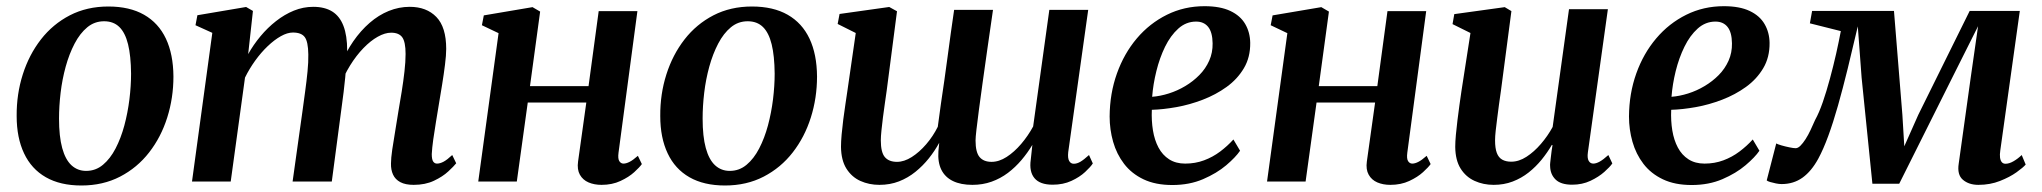

<svg xmlns="http://www.w3.org/2000/svg" viewBox="-20 -572 6436 605"><path d="M321.5 -551.5Q388.5 -551.5 434 -525.5Q479.5 -499.5 502.8 -450.2Q526 -401 526.5 -331Q526.5 -263.5 507 -201.8Q487.5 -140 450 -91.8Q412.5 -43.5 358.5 -15.5Q304.5 12.5 236.5 12.5Q170 12.5 124.5 -13.5Q79 -39.5 55.8 -88.8Q32.5 -138 32.5 -206.5Q32 -275.5 51.8 -337.5Q71.5 -399.5 109 -447.8Q146.5 -496 200.2 -523.8Q254 -551.5 321.5 -551.5ZM308 -505Q278 -505 255 -486Q232 -467 215 -434.5Q198 -402 187 -362Q176 -322 171 -279.8Q166 -237.5 166 -198.5Q166 -142 176 -105.5Q186 -69 205.2 -51.2Q224.5 -33.5 251.5 -33.5Q281.5 -33.5 304.5 -52.8Q327.5 -72 344.2 -104.2Q361 -136.5 371.8 -176.5Q382.5 -216.5 387.8 -259Q393 -301.5 393 -340Q392.5 -396 383.5 -432.5Q374.5 -469 356 -487Q337.5 -505 308 -505Z M777 -537.5 762 -401.5Q778.5 -431 800.8 -457.8Q823 -484.5 849.8 -505.5Q876.5 -526.5 906 -538.5Q935.5 -550.5 967 -550.5Q1003 -550.5 1026.8 -535.8Q1050.5 -521 1062.2 -490.5Q1074 -460 1074 -412.5Q1074 -406 1073.2 -396.5Q1072.5 -387 1071.5 -376.2Q1070.5 -365.5 1069 -354.5L1052.5 -365Q1069.5 -407.5 1093 -441.5Q1116.5 -475.5 1144.8 -500Q1173 -524.5 1205 -537.5Q1237 -550.5 1271 -550.5Q1324 -550.5 1355 -518.5Q1386 -486.5 1386 -418Q1386 -398 1382.2 -368.2Q1378.5 -338.5 1373.2 -305.8Q1368 -273 1363 -244Q1358.5 -217.5 1353.8 -188.2Q1349 -159 1345.2 -132.5Q1341.5 -106 1340.5 -86.5Q1340.5 -69.5 1345 -63Q1349.5 -56.5 1357 -56.5Q1366.5 -56.5 1377.8 -62.5Q1389 -68.5 1405 -83.5L1417.5 -57.5Q1410 -48 1392.5 -31.8Q1375 -15.5 1347.5 -2.5Q1320 10.5 1283.5 10.5Q1257.5 10.5 1241.5 2Q1225.5 -6.5 1218.5 -21.8Q1211.5 -37 1212 -57Q1212 -73 1216 -100.8Q1220 -128.5 1225.5 -160.2Q1231 -192 1235.5 -222Q1240.5 -251 1245.8 -283.5Q1251 -316 1254.5 -346.8Q1258 -377.5 1258 -402Q1258 -440 1247.5 -454.5Q1237 -469 1212.5 -469Q1193 -469 1170.2 -456.2Q1147.5 -443.5 1125 -420.2Q1102.5 -397 1083 -365.5Q1063.5 -334 1050 -297L1071 -371.5Q1070 -350.5 1067.8 -327.8Q1065.5 -305 1062.8 -282.2Q1060 -259.5 1057 -238L1025.5 0H902L933 -221Q937 -251 941.5 -283.5Q946 -316 949 -346.5Q952 -377 951.5 -400.5Q951 -441 940.2 -455.2Q929.5 -469.5 903 -469.5Q885.5 -469.5 865 -458Q844.5 -446.5 823.5 -426.5Q802.5 -406.5 784 -380.8Q765.5 -355 752 -327.5L707 0H585L649 -468.5L596 -492.5L602 -524L755.5 -550Z M1929 -91Q1926.5 -72 1931.5 -64.2Q1936.5 -56.5 1944.5 -56.5Q1953 -56.5 1963.5 -61.8Q1974 -67 1990 -81L2002.5 -55Q1995.5 -45 1978.5 -29.5Q1961.5 -14 1935.2 -1.8Q1909 10.5 1875.5 10.5Q1852.5 10.5 1834.5 2.8Q1816.5 -5 1807.2 -21.5Q1798 -38 1801.5 -63L1827.5 -249H1643L1608.5 0H1487L1551 -467.5L1498.5 -492.5L1504.5 -523.5L1658 -549.5L1682 -535.5L1650 -300.5H1834.5L1866.5 -537H1988.5Z M2349.5 -551.5Q2416.5 -551.5 2462 -525.5Q2507.5 -499.5 2530.8 -450.2Q2554 -401 2554.5 -331Q2554.5 -263.5 2535 -201.8Q2515.5 -140 2478 -91.8Q2440.5 -43.5 2386.5 -15.5Q2332.5 12.5 2264.5 12.5Q2198 12.5 2152.5 -13.5Q2107 -39.5 2083.8 -88.8Q2060.5 -138 2060.5 -206.5Q2060 -275.5 2079.8 -337.5Q2099.5 -399.5 2137 -447.8Q2174.5 -496 2228.2 -523.8Q2282 -551.5 2349.5 -551.5ZM2336 -505Q2306 -505 2283 -486Q2260 -467 2243 -434.5Q2226 -402 2215 -362Q2204 -322 2199 -279.8Q2194 -237.5 2194 -198.5Q2194 -142 2204 -105.5Q2214 -69 2233.2 -51.2Q2252.5 -33.5 2279.5 -33.5Q2309.5 -33.5 2332.5 -52.8Q2355.5 -72 2372.2 -104.2Q2389 -136.5 2399.8 -176.5Q2410.5 -216.5 2415.8 -259Q2421 -301.5 2421 -340Q2420.5 -396 2411.5 -432.5Q2402.5 -469 2384 -487Q2365.5 -505 2336 -505Z M2774 -286.5Q2771.5 -268 2768.2 -246Q2765 -224 2762.2 -202Q2759.5 -180 2757.5 -161Q2755.5 -142 2755.5 -129.5Q2755.5 -92 2768.2 -77Q2781 -62 2806.5 -62Q2829 -62 2853 -77.2Q2877 -92.5 2898.5 -117.5Q2920 -142.5 2935 -172.5Q2939.5 -206.5 2944.8 -244.5Q2950 -282.5 2955.5 -317.5Q2960.5 -354 2965.8 -392.5Q2971 -431 2976.2 -469Q2981.5 -507 2986.5 -541H3109Q3099.5 -475.5 3091.2 -417.5Q3083 -359.5 3076.2 -311Q3069.5 -262.5 3064.5 -225Q3059.5 -187.5 3056.8 -163.2Q3054 -139 3054 -129.5Q3054 -92 3066.8 -77Q3079.5 -62 3104.5 -62Q3128 -62 3152 -77.5Q3176 -93 3197.8 -118.5Q3219.5 -144 3235.5 -173.5L3286.5 -541H3409L3346 -92.5Q3344 -73.5 3349 -64.8Q3354 -56 3363.5 -56Q3373.5 -56 3384.2 -62.2Q3395 -68.5 3411.5 -83.5L3423.5 -57Q3416.5 -46 3399.2 -30Q3382 -14 3356 -2Q3330 10 3297 10Q3257 10 3239.8 -10.5Q3222.5 -31 3228 -69L3233 -115.5Q3218 -90.5 3198.8 -67.8Q3179.5 -45 3156 -27.2Q3132.5 -9.5 3104.5 0.5Q3076.5 10.5 3044 10.5Q3007.5 10.5 2982.8 -1.5Q2958 -13.5 2946.2 -37.2Q2934.5 -61 2937 -95.5L2939.5 -122Q2925.5 -96.5 2906.8 -73Q2888 -49.5 2864.5 -30.5Q2841 -11.5 2812.8 -0.5Q2784.5 10.5 2751 10.5Q2718.5 10.5 2691.2 -1.8Q2664 -14 2647.2 -40.5Q2630.5 -67 2630 -109.5Q2630 -125.5 2632 -148Q2634 -170.5 2637.2 -195.5Q2640.5 -220.5 2644 -244Q2647.5 -267.5 2650 -284.5L2676.5 -468L2619.5 -496.5L2625.5 -528L2782 -550L2806.5 -536.5Z M3887.5 -97Q3873.5 -76.5 3843.8 -51.2Q3814 -26 3771 -7.5Q3728 11 3674 11Q3621 11 3583.2 -7Q3545.5 -25 3522 -55.8Q3498.5 -86.5 3487.5 -125.2Q3476.5 -164 3476.5 -205Q3477 -277.5 3499.5 -340.5Q3522 -403.5 3562.2 -451Q3602.5 -498.5 3657 -525.5Q3711.5 -552.5 3775.5 -552.5Q3825 -552.5 3856.8 -537.5Q3888.5 -522.5 3903.8 -496.2Q3919 -470 3919.5 -437Q3920 -391.5 3899.5 -357Q3879 -322.5 3845 -298Q3811 -273.5 3770 -257.8Q3729 -242 3687 -234.5Q3645 -227 3609.5 -226Q3608 -191.5 3613 -161Q3618 -130.5 3630.5 -107Q3643 -83.5 3664 -70Q3685 -56.5 3714.5 -56.5Q3746.5 -56.5 3774 -66.8Q3801.5 -77 3824.8 -94.5Q3848 -112 3866.5 -132.5ZM3749 -504Q3717.5 -504 3693 -482Q3668.5 -460 3651.2 -424.8Q3634 -389.5 3623.8 -348Q3613.5 -306.5 3610.5 -267Q3636 -269 3663 -277.5Q3690 -286 3714.8 -300.8Q3739.5 -315.5 3759.2 -335.5Q3779 -355.5 3790.2 -380.8Q3801.5 -406 3801 -435.5Q3800.5 -470.5 3787 -487.2Q3773.5 -504 3749 -504Z M4414.5 -91Q4412 -72 4417 -64.2Q4422 -56.5 4430 -56.5Q4438.5 -56.5 4449 -61.8Q4459.5 -67 4475.5 -81L4488 -55Q4481 -45 4464 -29.5Q4447 -14 4420.8 -1.8Q4394.5 10.5 4361 10.5Q4338 10.5 4320 2.8Q4302 -5 4292.8 -21.5Q4283.5 -38 4287 -63L4313 -249H4128.5L4094 0H3972.5L4036.5 -467.5L3984 -492.5L3990 -523.5L4143.5 -549.5L4167.5 -535.5L4135.5 -300.5H4320L4352 -537H4474Z M4686.5 10.5Q4654 10.5 4626.5 -2Q4599 -14.5 4582.5 -40.8Q4566 -67 4565.5 -109Q4565.5 -125 4567.5 -146.8Q4569.5 -168.5 4572.5 -193Q4575.5 -217.5 4578.8 -241.2Q4582 -265 4585 -284.5L4613.5 -468L4557 -496L4562.5 -527.5L4721.5 -549.5L4742.5 -537L4709.5 -286Q4706.5 -266 4703.5 -243.5Q4700.5 -221 4697.8 -199.8Q4695 -178.5 4693 -160.2Q4691 -142 4691 -129.5Q4691 -105 4696.5 -90.2Q4702 -75.5 4713.5 -69Q4725 -62.5 4742 -62.5Q4766 -62.5 4790 -78Q4814 -93.5 4835.5 -118.5Q4857 -143.5 4872.5 -172L4924 -543H5046.5L4983.5 -92Q4981 -74 4986 -65.2Q4991 -56.5 5000.5 -56.5Q5009.5 -56.5 5020.8 -62.8Q5032 -69 5048 -83.5L5060.5 -57Q5053 -46 5035.2 -30.2Q5017.5 -14.5 4991.5 -2.2Q4965.5 10 4934 10Q4898.5 10 4881.8 -6.2Q4865 -22.5 4864.5 -48.5Q4864 -52 4864.8 -59.5Q4865.5 -67 4866.8 -76.8Q4868 -86.5 4869.2 -96.5Q4870.5 -106.5 4872 -114.5L4870 -115.5Q4856 -91.5 4837.8 -69Q4819.5 -46.5 4796.8 -28.5Q4774 -10.5 4746.5 0Q4719 10.5 4686.5 10.5Z M5524 -97Q5510 -76.5 5480.2 -51.2Q5450.5 -26 5407.5 -7.5Q5364.5 11 5310.5 11Q5257.5 11 5219.8 -7Q5182 -25 5158.5 -55.8Q5135 -86.5 5124 -125.2Q5113 -164 5113 -205Q5113.5 -277.5 5136 -340.5Q5158.5 -403.5 5198.8 -451Q5239 -498.5 5293.5 -525.5Q5348 -552.5 5412 -552.5Q5461.5 -552.5 5493.2 -537.5Q5525 -522.5 5540.2 -496.2Q5555.5 -470 5556 -437Q5556.5 -391.5 5536 -357Q5515.5 -322.5 5481.5 -298Q5447.5 -273.5 5406.5 -257.8Q5365.5 -242 5323.5 -234.5Q5281.5 -227 5246 -226Q5244.5 -191.5 5249.5 -161Q5254.5 -130.5 5267 -107Q5279.5 -83.5 5300.5 -70Q5321.5 -56.5 5351 -56.5Q5383 -56.5 5410.5 -66.8Q5438 -77 5461.2 -94.5Q5484.5 -112 5503 -132.5ZM5385.5 -504Q5354 -504 5329.5 -482Q5305 -460 5287.8 -424.8Q5270.5 -389.5 5260.2 -348Q5250 -306.5 5247 -267Q5272.5 -269 5299.5 -277.5Q5326.5 -286 5351.2 -300.8Q5376 -315.5 5395.8 -335.5Q5415.5 -355.5 5426.8 -380.8Q5438 -406 5437.5 -435.5Q5437 -470.5 5423.5 -487.2Q5410 -504 5385.5 -504Z M6214 10.5Q6184 10.5 6165.2 -5.5Q6146.5 -21.5 6152 -56.5L6190 -329L6213 -489.5L6136 -336L5964.5 7H5880L5846 -327.5L5834 -489Q5817.5 -418 5802 -355Q5786.5 -292 5771.5 -239Q5756.5 -186 5741 -143.8Q5725.5 -101.5 5709.5 -72Q5688 -32.5 5659.8 -12.2Q5631.5 8 5594 8Q5586 8 5576 6Q5566 4 5557.8 1.5Q5549.5 -1 5547 -3.5L5577 -120Q5581 -117.5 5593 -114Q5605 -110.5 5618.2 -107.8Q5631.5 -105 5638 -105Q5645.5 -105 5653.2 -112.8Q5661 -120.5 5669.2 -133.2Q5677.5 -146 5685 -162Q5692.5 -178 5699.5 -194Q5712 -216.5 5723.8 -250.5Q5735.5 -284.5 5746.2 -324.2Q5757 -364 5765.8 -403Q5774.5 -442 5780.5 -474L5683 -498.5L5690 -537.5H5948L5974.5 -210L5980.5 -111L6024.5 -210L6186.5 -537.5H6344.5L6283 -98Q6281 -85 6282.2 -75.5Q6283.5 -66 6287.8 -61Q6292 -56 6299.5 -56Q6311 -56 6324.5 -63.8Q6338 -71.5 6350.5 -83.5L6363 -53.5Q6355.5 -44.5 6334.2 -29.2Q6313 -14 6282 -1.8Q6251 10.5 6214 10.5Z"/></svg>

Font: Merriweather 60pt SemiBold
Style: Italic
Weight: 600
Italic angle: -7.8°
Version: Version 2.101